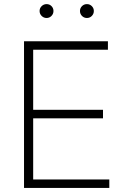

<svg xmlns="http://www.w3.org/2000/svg" viewBox="-20 -932 624 952"><path d="M99.1 0V-727.5H515.1V-685.5H144.5V-387.7H490.7V-345.2H144.5V-42H522V0ZM411.1 -842.8Q396.5 -842.8 386.5 -853Q376.5 -863.3 376.5 -877.4Q376.5 -891.6 386.5 -901.6Q396.5 -911.6 411.1 -911.6Q425.3 -911.6 435.3 -901.6Q445.3 -891.6 445.3 -877.4Q445.3 -863.3 435.3 -853Q425.3 -842.8 411.1 -842.8ZM210.9 -842.8Q196.8 -842.8 186.5 -853Q176.3 -863.3 176.3 -877.4Q176.3 -891.6 186.5 -901.6Q196.8 -911.6 210.9 -911.6Q225.6 -911.6 235.4 -901.6Q245.1 -891.6 245.1 -877.4Q245.1 -863.3 235.1 -853Q225.1 -842.8 210.9 -842.8Z"/></svg>

Font: Inter 18pt ExtraLight
Style: Regular
Weight: 250
Designer: Rasmus Andersson
Foundry: rsms
Version: Version 4.001;git-66647c0bb